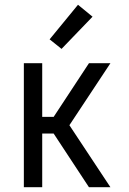

<svg xmlns="http://www.w3.org/2000/svg" viewBox="-20 -785 540 805"><path d="M80 0V-520H157V-295H205L353 -520H443L271 -260L443 0H353L205 -225H157V0ZM238 -580 188 -620 307 -765 368 -715Z"/></svg>

Font: Iosevka Fuck
Style: Regular
Weight: 400
Monospace: yes
Designer: Belleve Invis
Foundry: Belleve Invis
Version: Version 28.0.7; ttfautohint (v1.8.3)